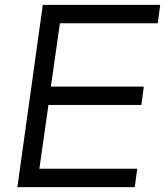

<svg xmlns="http://www.w3.org/2000/svg" viewBox="-20 -765 675 785"><path d="M531 0 541 -75H141L178 -336H558L568 -411H188L225 -670H625L635 -745H155L51 0Z"/></svg>

Font: Plus Jakarta Sans
Style: Italic
Weight: 400
Italic angle: -8°
Designer: Gumpita Rahayu
Foundry: Tokotype
Version: Version 2.071;gftools[0.9.30]